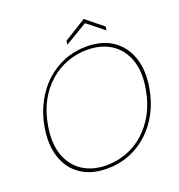

<svg xmlns="http://www.w3.org/2000/svg" viewBox="-154 -999 1065 1140"><g transform="rotate(-20 378.5 -429.5)"><path d="M331 12Q231 12 164.5 -33.5Q98 -79 71.5 -160.5Q45 -242 64 -350Q78 -430 113.5 -496.5Q149 -563 200.5 -611Q252 -659 318 -685.5Q384 -712 459 -712Q560 -712 626 -666Q692 -620 719 -538.5Q746 -457 727 -350Q713 -269 678 -203Q643 -137 590.5 -88.5Q538 -40 472.5 -14Q407 12 331 12ZM333 -8Q399 -8 460 -30.5Q521 -53 571 -97.5Q621 -142 656 -206Q691 -270 705 -352Q724 -460 696.5 -536Q669 -612 606.5 -652Q544 -692 457 -692Q391 -692 330 -669.5Q269 -647 219 -603Q169 -559 134.5 -495.5Q100 -432 86 -350Q67 -241 94.5 -164.5Q122 -88 184.5 -48Q247 -8 333 -8ZM357 -760 361 -784 501 -871 609 -784 605 -761 500 -845Z"/></g></svg>

Font: DM Sans Thin
Style: Italic
Weight: 250
Italic angle: -10°
Designer: Colophon Foundry, Jonny Pinhorn
Foundry: Colophon Foundry
Version: Version 4.004;gftools[0.9.30]